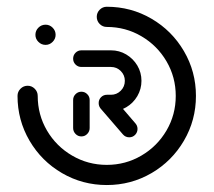

<svg xmlns="http://www.w3.org/2000/svg" viewBox="-20 -539 623 560"><path d="M217.4 -141.1Q207.4 -141.1 200.4 -148.3Q193.3 -155.6 193.3 -165.6V-247.4Q193.3 -257.4 200.4 -264.4Q207.4 -271.5 217.4 -271.5Q227.4 -271.5 234.4 -264.4Q241.5 -257.4 241.5 -247.4V-165.6Q241.5 -155.6 234.4 -148.3Q227.4 -141.1 217.4 -141.1ZM381.1 -163Q381.1 -153 374.1 -145.7Q367 -138.5 357 -138.5Q345.9 -138.5 338.5 -147L273.3 -222.6Q267.8 -230 267.8 -238.5Q267.8 -248.5 274.8 -255.6Q281.9 -262.6 291.9 -262.6Q303.3 -262.6 310.4 -254.4L375.2 -178.9Q381.1 -171.9 381.1 -163ZM83.3 -437.4Q83.3 -449.6 92 -458.3Q100.7 -467 113 -467Q124.8 -467 133.5 -458.3Q142.2 -449.6 142.2 -437.4Q142.2 -425.6 133.5 -416.9Q124.8 -408.1 113 -408.1Q100.7 -408.1 92 -416.9Q83.3 -425.6 83.3 -437.4ZM262.2 -490Q262.2 -501.9 270.7 -510.6Q279.3 -519.3 291.5 -519.3Q362.2 -519.3 421.9 -484.4Q481.5 -449.6 516.5 -389.8Q551.5 -330 551.5 -259.3Q551.5 -188.5 516.5 -128.7Q481.5 -68.9 421.9 -34.1Q362.2 0.7 291.5 0.7Q220.7 0.7 160.9 -34.1Q101.1 -68.9 66.1 -128.7Q31.1 -188.5 31.1 -259.3Q31.1 -271.5 39.8 -280.2Q48.5 -288.9 60.7 -288.9Q72.6 -288.9 81.3 -280.2Q90 -271.5 90 -259.3Q90 -204.4 117 -158.3Q144.1 -112.2 190.4 -85.2Q236.7 -58.1 291.5 -58.1Q346.3 -58.1 392.4 -85.2Q438.5 -112.2 465.6 -158.3Q492.6 -204.4 492.6 -259.3Q492.6 -314.1 465.6 -360.2Q438.5 -406.3 392.4 -433.3Q346.3 -460.4 291.5 -460.4Q279.3 -460.4 270.7 -469.1Q262.2 -477.8 262.2 -490ZM267.8 -238.5Q267.8 -248.5 274.8 -255.6Q281.9 -262.6 291.9 -262.6H303.7Q320.4 -262.6 332.2 -274.4Q344.1 -286.3 344.1 -303.3Q344.1 -320 332.2 -331.9Q320.4 -343.7 303.7 -343.7H217.4Q207.4 -343.7 200.4 -350.7Q193.3 -357.8 193.3 -367.8Q193.3 -378.1 200.4 -385.2Q207.4 -392.2 217.4 -392.2H303.7Q327.8 -392.2 348.1 -380.2Q368.5 -368.1 380.6 -347.8Q392.6 -327.4 392.6 -303.3Q392.6 -279.3 380.6 -258.7Q368.5 -238.1 348.1 -226.1Q327.8 -214.1 303.7 -214.1H291.9Q281.9 -214.1 274.8 -221.1Q267.8 -228.1 267.8 -238.5Z"/></svg>

Font: 26F Galaxy Sans Medium
Style: Regular
Weight: 500
Designer: C₂₉H₂₅N₃O₅
Version: Version 1.100